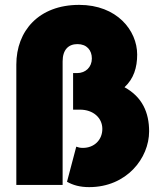

<svg xmlns="http://www.w3.org/2000/svg" viewBox="-20 -759 645 788"><path d="M346 9C500 9 592 -110 592 -220C592 -297 564 -361 491 -401C529 -436 543 -482 543 -535C543 -634 460 -739 305 -739C139 -739 47 -632 47 -494V0H237V-507C237 -555 261 -578 298 -578C336 -578 357 -553 357 -519C357 -484 332 -459 296 -459H280V-309H308C363 -309 400 -275 400 -230C400 -185 367 -152 320 -152C309 -152 301 -154 293 -157L255 -13C280 1 308 9 346 9Z"/></svg>

Font: MV Cash Black
Style: Regular
Weight: 900
Designer: Rodrigo Fuenzalida
Foundry: fragTYPE
Version: Version 1.100;Glyphs 3.1.2 (3151)